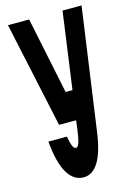

<svg xmlns="http://www.w3.org/2000/svg" viewBox="-124 -862 648 945"><g transform="rotate(-15 200.0 -390.0)"><path d="M15 -800 131 -261H218L211 -208C203 -151 195 -130 182 -130C170 -130 162 -147 153 -195H59C71 -52 114 20 182 20C244 20 284 -47 302 -175L390 -800H293L239 -409H204L123 -800Z"/></g></svg>

Font: Yard Headline
Style: Regular
Weight: 400
Monospace: yes
Designer: Roman Shamin
Foundry: Evil Martians
Version: Version 1.000